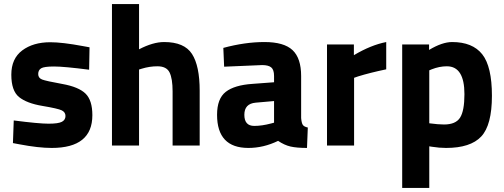

<svg xmlns="http://www.w3.org/2000/svg" viewBox="-20 -720 2492 950"><path d="M421 -375Q297 -391 247.5 -391Q198 -391 183.5 -382Q169 -373 169 -353.5Q169 -334 188.5 -326.5Q208 -319 288.5 -304.5Q369 -290 403 -257Q437 -224 437 -150Q437 12 236 12Q170 12 76 -6L44 -12L48 -124Q172 -108 220.5 -108Q269 -108 286.5 -117.5Q304 -127 304 -146Q304 -165 285.5 -174Q267 -183 189.5 -196Q112 -209 74 -240Q36 -271 36 -350.5Q36 -430 90 -470.5Q144 -511 229 -511Q288 -511 390 -492L423 -486Z M668 0H534V-700H668V-476Q737 -512 792 -512Q892 -512 930 -453Q968 -394 968 -271V0H834V-268Q834 -331 819 -361.5Q804 -392 759 -392Q720 -392 681 -380L668 -376Z M1470 -344V-136Q1472 -112 1478 -102.5Q1484 -93 1503 -89L1499 12Q1448 12 1417.5 5Q1387 -2 1356 -23Q1284 12 1209 12Q1054 12 1054 -152Q1054 -232 1097 -265.5Q1140 -299 1229 -305L1336 -313V-344Q1336 -375 1322 -386.5Q1308 -398 1277 -398L1089 -390L1085 -483Q1192 -512 1288.5 -512Q1385 -512 1427.5 -472Q1470 -432 1470 -344ZM1245 -212Q1189 -207 1189 -152Q1189 -97 1238 -97Q1276 -97 1321 -109L1336 -113V-220Z M1598 0V-500H1731V-447Q1815 -497 1891 -512V-377Q1810 -360 1752 -342L1732 -335V0Z M1970 210V-500H2103V-473Q2168 -512 2217 -512Q2318 -512 2366 -451.5Q2414 -391 2414 -246Q2414 -101 2361 -44.5Q2308 12 2187 12Q2154 12 2116 6L2104 4V210ZM2191 -392Q2154 -392 2116 -377L2104 -372V-110Q2149 -104 2177 -104Q2235 -104 2256.5 -138Q2278 -172 2278 -254Q2278 -392 2191 -392Z"/></svg>

Font: Titillium Web
Style: Bold
Weight: 700
Version: Version 1.001;PS 57.000;hotconv 1.0.70;makeotf.lib2.5.55311